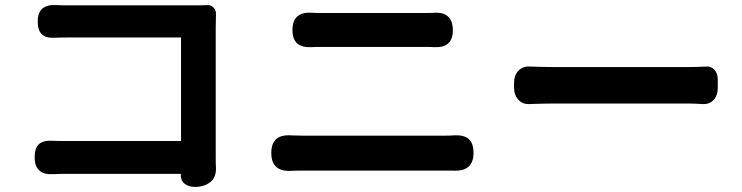

<svg xmlns="http://www.w3.org/2000/svg" viewBox="-20 -717 2910 753"><path d="M744 16Q719 16 703.5 3Q688 -10 689 -33Q689 -34 689 -35H242Q234 -35 217 -35Q198 -34 188 -34Q116 -30 116 -100Q116 -137 133 -152Q150 -167 187 -165Q203 -164 238 -164H690V-570H250Q214 -570 195 -569Q160 -567 144 -582.5Q128 -598 128 -633Q128 -702 202 -697Q220 -696 250 -696H496H743Q777 -696 792.5 -697Q808 -698 818 -687Q828 -676 827 -660Q827 -651 826.5 -633.5Q826 -616 826 -608V-100Q826 -73 827 -58Q828 -22 805 -3Q782 16 744 16Z M1754 -48Q1742 -48 1729 -48H1448H1167Q1139 -48 1124 -47Q1044 -42 1044 -117Q1044 -192 1123 -186Q1131 -186 1145.5 -185.5Q1160 -185 1167 -185H1729Q1747 -185 1756 -186Q1797 -189 1817 -173Q1837 -157 1837 -117Q1837 -42 1754 -48ZM1684 -532Q1671 -533 1647 -533H1242Q1214 -533 1200 -532Q1127 -529 1127 -599Q1127 -672 1203 -667Q1217 -666 1241 -666H1444H1647Q1671 -666 1683 -667Q1756 -671 1756 -598Q1756 -529 1684 -532Z M1996 -374V-392Q1996 -422 2013.5 -440Q2031 -458 2058 -456Q2120 -454 2154 -454H2681Q2707 -454 2749 -456Q2768 -458 2781.5 -444Q2795 -430 2795 -406V-372Q2795 -342 2778 -324.5Q2761 -307 2735 -309Q2699 -311 2681 -311H2417H2154Q2118 -311 2056 -309Q2031 -307 2013.5 -325.5Q1996 -344 1996 -374Z"/></svg>

Font: GenSenRounded JP B
Style: Regular
Weight: 700
Version: Version 1.501;PS 1;hotconv 16.6.51;makeotf.lib2.5.65220